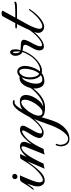

<svg xmlns="http://www.w3.org/2000/svg" viewBox="736 -1298 888 2400"><g transform="rotate(-90 1180.0 -98.0)"><path d="M172 -324Q157 -324 149 -334Q141 -344 141 -357Q141 -371 151.5 -380Q162 -389 174 -389Q189 -389 198 -379.5Q207 -370 207 -357Q207 -344 196 -334Q185 -324 172 -324ZM124 17Q90 17 70 -8.5Q50 -34 50 -73Q50 -101 60 -130Q65 -146 72 -167.5Q79 -189 85 -205Q72 -186 58.5 -167Q45 -148 29 -130Q20 -120 12 -120Q8 -120 8 -124Q8 -128 13 -134Q48 -179 71.5 -217Q95 -255 107 -274Q115 -288 133 -291Q151 -294 164 -293Q168 -293 173 -292.5Q178 -292 188 -292Q182 -280 169.5 -251.5Q157 -223 144 -190.5Q131 -158 121 -133Q112 -111 106.5 -89Q101 -67 101 -49Q101 -30 108 -18Q115 -6 130 -6Q150 -6 176 -22Q202 -38 228.5 -62Q255 -86 277.5 -111.5Q300 -137 313 -157Q317 -163 322 -163Q327 -163 327 -155Q327 -149 323 -144Q271 -73 222.5 -28Q174 17 124 17Z M931 -185Q934 -185 934 -180Q934 -173 926 -161Q907 -131 878.5 -99Q850 -67 819.5 -42Q789 -17 761 -5Q742 4 720 4Q695 4 675 -10Q655 -24 655 -51Q655 -55 655.5 -59Q656 -63 657 -67Q664 -96 680 -124.5Q696 -153 714.5 -181.5Q733 -210 745 -237Q749 -245 749 -252Q749 -266 736 -266Q728 -266 715 -258Q666 -229 630 -187Q594 -145 567 -96Q540 -47 518 3Q504 3 480 8Q456 13 448 16Q448 16 457.5 -7Q467 -30 481 -65Q495 -100 509.5 -136.5Q524 -173 535 -200.5Q546 -228 548 -235Q551 -246 551 -254Q551 -273 535 -273Q523 -273 503 -261Q479 -246 454 -213Q429 -180 405.5 -139Q382 -98 363.5 -60Q345 -22 334 3Q319 3 299.5 8Q280 13 271 16Q271 16 288.5 -24Q306 -64 333 -128Q341 -147 347 -161Q353 -175 357 -185L365 -203Q352 -184 339 -165.5Q326 -147 311 -130Q302 -120 294 -120Q290 -120 290 -124Q290 -126 296 -133Q331 -178 354 -216.5Q377 -255 389 -274Q397 -288 409.5 -289.5Q422 -291 431 -291L455 -290Q449 -277 438.5 -254.5Q428 -232 417 -206Q433 -228 457.5 -248.5Q482 -269 504 -281Q527 -293 550 -293Q573 -293 590 -280.5Q607 -268 607 -243Q607 -240 607 -237Q607 -234 606 -230Q603 -211 592.5 -188Q582 -165 575 -148Q590 -167 611 -191Q632 -215 655.5 -238Q679 -261 700 -274Q729 -292 762 -292Q781 -292 795 -283.5Q809 -275 809 -256Q809 -241 799 -221Q782 -186 761.5 -152Q741 -118 725 -83Q712 -53 712 -36Q712 -16 731 -16Q758 -16 791.5 -39.5Q825 -63 858.5 -99.5Q892 -136 917 -173Q926 -185 931 -185Z M645 326Q609 326 588.5 309.5Q568 293 559.5 268Q551 243 551 219Q551 199 555.5 182.5Q560 166 565 159Q570 154 573 154Q582 154 582 166Q582 172 578 177Q570 187 570 213Q570 232 577 254.5Q584 277 601 293Q618 309 648 309Q675 309 704 281.5Q733 254 760.5 208Q788 162 810 105Q827 62 841 20.5Q855 -21 871 -64Q888 -107 907.5 -151Q927 -195 954 -241Q973 -274 995.5 -306.5Q1018 -339 1044.5 -360.5Q1071 -382 1100 -382Q1115 -382 1122 -377.5Q1129 -373 1129 -368Q1129 -359 1115 -359L1098 -360Q1082 -360 1064 -341.5Q1046 -323 1031.5 -300Q1017 -277 1009 -264Q1029 -277 1055.5 -285.5Q1082 -294 1109 -294Q1156 -294 1174.5 -272.5Q1193 -251 1193 -219Q1193 -198 1187 -175Q1181 -152 1171 -131Q1152 -90 1120.5 -54Q1089 -18 1049 -3Q1088 -2 1132.5 -26Q1177 -50 1218.5 -89.5Q1260 -129 1289 -172Q1294 -180 1300 -180Q1306 -180 1306 -173Q1306 -170 1303 -165Q1247 -83 1190 -38Q1133 7 1078 17Q1069 18 1056 19.5Q1043 21 1027 21Q993 21 959 12Q925 3 914 -23Q908 2 892.5 53.5Q877 105 854 161Q839 199 808.5 237Q778 275 736.5 300.5Q695 326 645 326ZM974 -11Q998 -11 1024 -32Q1050 -53 1072.5 -84Q1095 -115 1111 -148Q1127 -181 1131 -205Q1134 -220 1134 -231Q1134 -276 1101 -276Q1088 -276 1070 -266Q1038 -247 1001.5 -203Q965 -159 945 -107Q939 -92 936.5 -80Q934 -68 934 -57Q934 -34 946 -22.5Q958 -11 974 -11Z M1367 13Q1318 13 1296 -22.5Q1274 -58 1274 -105Q1274 -149 1290.5 -193.5Q1307 -238 1336.5 -268Q1366 -298 1406 -298Q1408 -298 1415 -297.5Q1422 -297 1424 -296Q1454 -326 1486 -326Q1515 -326 1535.5 -300.5Q1556 -275 1556 -229Q1556 -197 1546 -161Q1536 -125 1520.5 -93.5Q1505 -62 1487 -42Q1491 -41 1494 -41Q1497 -41 1501 -41Q1536 -41 1570 -59Q1604 -77 1634.5 -106.5Q1665 -136 1688 -171Q1693 -177 1695 -177Q1700 -177 1700 -170Q1700 -163 1696 -158Q1686 -140 1665 -116.5Q1644 -93 1616.5 -70Q1589 -47 1558 -32Q1527 -17 1496 -17Q1489 -17 1481.5 -18.5Q1474 -20 1467 -21Q1451 -6 1421 3.5Q1391 13 1367 13ZM1459 -51Q1488 -83 1504 -133Q1520 -183 1520 -229Q1520 -235 1520 -241Q1520 -247 1519 -252Q1516 -278 1507 -289.5Q1498 -301 1486 -301Q1468 -301 1448.5 -279.5Q1429 -258 1421 -228Q1413 -199 1413 -167Q1413 -130 1424 -97.5Q1435 -65 1459 -51ZM1387 -13Q1416 -13 1441 -33Q1413 -53 1400 -88Q1387 -123 1387 -162Q1387 -190 1393.5 -217.5Q1400 -245 1412 -267Q1393 -263 1375 -234Q1357 -205 1345.5 -166Q1334 -127 1334 -91Q1334 -58 1346 -35.5Q1358 -13 1387 -13Z M1801 7Q1776 7 1763 -8.5Q1750 -24 1750 -49Q1750 -60 1752.5 -73.5Q1755 -87 1761 -100Q1772 -126 1786.5 -149.5Q1801 -173 1813 -201Q1820 -216 1820 -228Q1820 -243 1808 -248.5Q1796 -254 1779 -255.5Q1762 -257 1747 -260Q1731 -214 1709.5 -178Q1688 -142 1656 -106Q1645 -95 1640 -95Q1636 -95 1636 -99Q1636 -106 1647 -118Q1669 -143 1686.5 -171.5Q1704 -200 1715.5 -225Q1727 -250 1730 -262Q1708 -271 1695 -296.5Q1682 -322 1682 -347Q1682 -377 1697 -396.5Q1712 -416 1728 -416Q1742 -416 1753 -400Q1764 -384 1764 -346Q1764 -330 1760 -313.5Q1756 -297 1753 -286Q1765 -284 1781 -283.5Q1797 -283 1808 -282Q1821 -282 1833.5 -281Q1846 -280 1856 -277Q1883 -269 1883 -244Q1883 -222 1866 -189Q1853 -161 1837 -133Q1821 -105 1810 -76Q1806 -66 1803.5 -55.5Q1801 -45 1801 -37Q1801 -17 1819 -17Q1829 -17 1845 -23Q1873 -35 1903.5 -61Q1934 -87 1961 -118Q1988 -149 2005 -175Q2014 -188 2021 -188Q2025 -188 2025 -183Q2025 -176 2017 -165Q2000 -138 1971.5 -105.5Q1943 -73 1911 -45.5Q1879 -18 1849 -5Q1821 7 1801 7ZM1736 -289Q1737 -293 1737 -303Q1737 -311 1736.5 -320.5Q1736 -330 1736 -340Q1736 -382 1725 -380Q1721 -379 1718 -370Q1715 -361 1715 -349Q1715 -332 1720.5 -314Q1726 -296 1736 -289Z M2046 10Q2013 10 1991 -10.5Q1969 -31 1969 -64Q1969 -81 1975 -99Q1995 -154 2022 -213.5Q2049 -273 2080 -330H2046Q2024 -330 2024 -339Q2024 -344 2030.5 -347.5Q2037 -351 2046 -351Q2056 -352 2067 -351.5Q2078 -351 2091 -351L2177 -509Q2181 -517 2195.5 -519.5Q2210 -522 2217 -522Q2228 -522 2238.5 -517Q2249 -512 2245 -506Q2242 -502 2232.5 -484Q2223 -466 2210 -442Q2197 -418 2183.5 -393.5Q2170 -369 2160 -351H2203Q2228 -351 2256.5 -351.5Q2285 -352 2308 -354Q2331 -356 2338 -359Q2344 -362 2350 -362Q2360 -362 2360 -354Q2360 -345 2346 -337Q2336 -332 2307 -330.5Q2278 -329 2240 -329H2206Q2193 -329 2178 -329.5Q2163 -330 2149 -330Q2116 -269 2081.5 -209.5Q2047 -150 2026 -83Q2020 -64 2020 -49Q2020 -13 2052 -13Q2068 -13 2092 -25Q2136 -47 2178 -88Q2220 -129 2251 -173Q2256 -181 2262 -181Q2266 -181 2266 -176Q2266 -171 2262 -164Q2230 -116 2191.5 -76Q2153 -36 2104 -7Q2073 10 2046 10Z"/></g></svg>

Font: Gwendolyn
Style: Bold
Weight: 700
Designer: Robert E. Leuschke
Foundry: Robert E. Leuschke
Version: Version 1.010; ttfautohint (v1.8.3)